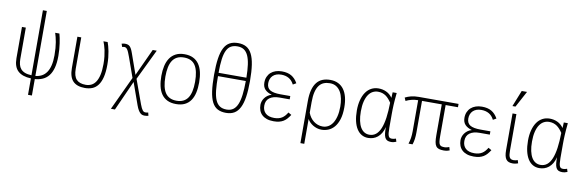

<svg xmlns="http://www.w3.org/2000/svg" viewBox="-60 -1313 6242 2057"><g transform="rotate(10 3061.0 -285.0)"><path d="M323.2 -727.1V-20Q360.4 -23.4 390.6 -39.1Q420.9 -54.7 442.4 -85.2Q463.9 -115.7 475.3 -161.9Q486.8 -208 486.8 -272Q486.8 -314.5 483.9 -349.6Q481 -384.8 476.1 -414.3Q471.2 -443.8 464.8 -468Q458.5 -492.2 452.1 -512.2H498Q503.9 -491.7 509.3 -465.6Q514.6 -439.5 519 -409.2Q523.4 -378.9 526.1 -344.7Q528.8 -310.5 528.8 -273.9Q528.8 -196.8 514.2 -143.3Q499.5 -89.8 472.4 -56.2Q445.3 -22.5 407.5 -5.9Q369.6 10.7 323.2 14.2V192.9H280.8V14.2Q187 10.7 138.9 -33.7Q90.8 -78.1 90.8 -171.9V-512.2H132.8V-170.9Q132.8 -137.7 139.9 -110.4Q147 -83 163.8 -63.5Q180.7 -43.9 209.2 -32.7Q237.8 -21.5 280.8 -20V-727.1Z M693.8 -512.2H735.8V-170.9Q735.8 -90.8 768.8 -55.4Q801.8 -20 870.1 -20Q904.3 -20 931.9 -33.7Q959.5 -47.4 979 -77.4Q998.5 -107.4 1009.3 -155.3Q1020 -203.1 1020 -272Q1020 -317.9 1015.6 -355.2Q1011.2 -392.6 1004.9 -422.1Q998.5 -451.7 991 -473.9Q983.4 -496.1 977.1 -512.2H1022.9Q1029.3 -495.1 1036.1 -470.7Q1043 -446.3 1048.8 -416Q1054.7 -385.7 1058.3 -349.9Q1062 -314 1062 -273.9Q1062 -191.4 1048.1 -136Q1034.2 -80.6 1008.5 -46.9Q982.9 -13.2 947 1Q911.1 15.1 867.2 15.1Q779.8 15.1 736.8 -30Q693.8 -75.2 693.8 -171.9Z M1352.1 -179.2 1276.4 -392.1Q1265.6 -421.9 1257.6 -440.9Q1249.5 -460 1241.7 -471.2Q1233.9 -482.4 1225.8 -486.8Q1217.8 -491.2 1207 -491.2Q1201.7 -491.2 1193.8 -489.5Q1186 -487.8 1185.1 -486.8L1173.3 -521Q1173.8 -521 1177.7 -522Q1181.6 -522.9 1186.8 -523.9Q1191.9 -524.9 1198 -525.9Q1204.1 -526.9 1209.5 -526.9Q1227.1 -526.9 1239.7 -522.9Q1252.4 -519 1262.5 -509.3Q1272.5 -499.5 1281 -483.2Q1289.6 -466.8 1298.3 -441.9L1377.4 -217.8L1513.2 -512.2H1557.1L1396 -178.2L1491.2 84Q1499.5 106 1506.6 120.6Q1513.7 135.3 1520.8 144Q1527.8 152.8 1535.4 156.5Q1543 160.2 1552.2 160.2Q1562 160.2 1569.1 158.9Q1576.2 157.7 1582 155.8L1590.3 189.9Q1583.5 192.4 1572.8 194.1Q1562 195.8 1548.3 195.8Q1536.1 195.8 1524.4 192.4Q1512.7 189 1501.5 178.7Q1490.2 168.5 1478.8 149.4Q1467.3 130.4 1456.1 99.1L1371.1 -139.2L1225.1 186H1181.2Z M2063.5 -254.9Q2063.5 -193.8 2052.5 -144.3Q2041.5 -94.7 2017.1 -59.1Q1992.7 -23.4 1953.6 -4.2Q1914.6 15.1 1858.4 15.1Q1802.7 15.1 1763.4 -4.2Q1724.1 -23.4 1699.5 -58.8Q1674.8 -94.2 1663.6 -144Q1652.3 -193.8 1652.3 -254.9Q1652.3 -313 1663.3 -362.8Q1674.3 -412.6 1698.7 -449Q1723.1 -485.4 1762.5 -506.1Q1801.8 -526.9 1858.4 -526.9Q1912.6 -526.9 1951.4 -508.1Q1990.2 -489.3 2015.1 -453.9Q2040 -418.5 2051.8 -368.2Q2063.5 -317.9 2063.5 -254.9ZM2019.5 -254.9Q2019.5 -374 1981.4 -432.6Q1943.4 -491.2 1858.4 -491.2Q1814.9 -491.2 1784.2 -475.8Q1753.4 -460.4 1733.9 -430.4Q1714.4 -400.4 1705.3 -356.4Q1696.3 -312.5 1696.3 -254.9Q1696.3 -136.7 1735.4 -78.9Q1774.4 -21 1858.4 -21Q1939.9 -21 1979.7 -78.1Q2019.5 -135.3 2019.5 -254.9Z M2553.2 -394Q2552.2 -476.1 2543.9 -535.4Q2535.6 -594.7 2517.8 -633.1Q2500 -671.4 2471.7 -689.7Q2443.4 -708 2402.3 -708Q2361.3 -708 2332.5 -692.6Q2303.7 -677.2 2285.4 -640.6Q2267.1 -604 2258.8 -543.7Q2250.5 -483.4 2250.5 -394ZM2402.3 -744.1Q2455.1 -744.1 2491.9 -723.6Q2528.8 -703.1 2552.2 -657.7Q2575.7 -612.3 2586.4 -540.3Q2597.2 -468.3 2597.2 -365.2Q2597.2 -264.6 2586.4 -192.6Q2575.7 -120.6 2552.2 -74.5Q2528.8 -28.3 2491.9 -6.6Q2455.1 15.1 2402.3 15.1Q2348.1 15.1 2310.5 -4.6Q2272.9 -24.4 2250 -69.3Q2227.1 -114.3 2216.8 -186.8Q2206.5 -259.3 2206.5 -365.2Q2206.5 -469.7 2217.3 -542Q2228 -614.3 2251.5 -659.2Q2274.9 -704.1 2312.3 -724.1Q2349.6 -744.1 2402.3 -744.1ZM2250.5 -357.9Q2250 -268.6 2256.8 -204.8Q2263.7 -141.1 2281 -100.3Q2298.3 -59.6 2327.9 -40.3Q2357.4 -21 2402.3 -21Q2444.8 -21 2473.4 -41.3Q2502 -61.5 2519.5 -103Q2537.1 -144.5 2544.9 -208Q2552.7 -271.5 2553.2 -357.9Z M3096.2 -85Q3080.1 -60.1 3063.5 -41.3Q3046.9 -22.5 3026.4 -10Q3005.9 2.4 2980.2 8.8Q2954.6 15.1 2920.4 15.1Q2877.9 15.1 2846.4 4.4Q2814.9 -6.3 2793.7 -25.9Q2772.5 -45.4 2762 -73Q2751.5 -100.6 2751.5 -133.8Q2751.5 -152.3 2757.6 -171.6Q2763.7 -190.9 2776.4 -208.5Q2789.1 -226.1 2807.9 -240Q2826.7 -253.9 2852.5 -261.2Q2804.2 -273.9 2777.8 -301.8Q2751.5 -329.6 2751.5 -377Q2751.5 -412.1 2763.7 -439.9Q2775.9 -467.8 2797.6 -487.1Q2819.3 -506.3 2849.6 -516.6Q2879.9 -526.9 2916.5 -526.9Q2980 -526.9 3021.2 -502.7Q3062.5 -478.5 3090.3 -428.2L3055.2 -408.2Q3034.7 -450.2 2999.5 -470.7Q2964.4 -491.2 2915.5 -491.2Q2886.7 -491.2 2864.3 -483.2Q2841.8 -475.1 2825.9 -460Q2810.1 -444.8 2801.8 -423.8Q2793.5 -402.8 2793.5 -377Q2793.5 -326.2 2829.3 -304.2Q2865.2 -282.2 2943.4 -282.2H3050.3V-246.1H2938.5Q2870.6 -246.1 2832 -217.5Q2793.5 -189 2793.5 -132.8Q2793.5 -81.1 2825.7 -51Q2857.9 -21 2920.4 -21Q2946.3 -21 2967 -26.4Q2987.8 -31.7 3004.6 -42.2Q3021.5 -52.7 3035.4 -68.6Q3049.3 -84.5 3061.5 -105Z M3244.6 195.8V-261.2Q3244.6 -333 3258.3 -383.5Q3272 -434.1 3297.9 -466.1Q3323.7 -498 3360.4 -512.5Q3397 -526.9 3443.4 -526.9Q3493.2 -526.9 3530.3 -508.5Q3567.4 -490.2 3592 -456.1Q3616.7 -421.9 3629.2 -373Q3641.6 -324.2 3641.6 -263.2Q3641.6 -185.5 3624.5 -132.3Q3607.4 -79.1 3579.1 -46.4Q3550.8 -13.7 3514.9 0.7Q3479 15.1 3441.4 15.1Q3415 15.1 3391.1 7.6Q3367.2 0 3346.9 -12.5Q3326.7 -24.9 3311 -41Q3295.4 -57.1 3286.6 -74.2V195.8ZM3286.6 -142.1Q3296.9 -114.7 3312.7 -92.5Q3328.6 -70.3 3349.4 -54.4Q3370.1 -38.6 3394.8 -29.8Q3419.4 -21 3446.8 -21Q3479.5 -21 3507.1 -36.1Q3534.7 -51.3 3554.7 -81.5Q3574.7 -111.8 3586.2 -157.2Q3597.7 -202.6 3597.7 -263.2Q3597.7 -306.6 3589.8 -347.7Q3582 -388.7 3564 -420.7Q3545.9 -452.6 3516.8 -471.9Q3487.8 -491.2 3445.3 -491.2Q3407.7 -491.2 3378.4 -479Q3349.1 -466.8 3328.6 -439.2Q3308.1 -411.6 3297.4 -367.4Q3286.6 -323.2 3286.6 -258.8Z M4254.4 2.9Q4241.7 8.3 4227.1 11.7Q4212.4 15.1 4198.2 15.1Q4172.4 15.1 4156.2 6.8Q4140.1 -1.5 4131.3 -19.5Q4122.6 -37.6 4119.4 -65.4Q4116.2 -93.3 4116.2 -132.8Q4106.9 -93.3 4089.8 -65.4Q4072.8 -37.6 4050.5 -19.5Q4028.3 -1.5 4002.2 6.8Q3976.1 15.1 3948.2 15.1Q3909.2 15.1 3877.9 -2.7Q3846.7 -20.5 3824.7 -54.9Q3802.7 -89.4 3791 -139.6Q3779.3 -189.9 3779.3 -254.9Q3779.3 -316.9 3792.5 -367.2Q3805.7 -417.5 3830.1 -453.1Q3854.5 -488.8 3889.9 -507.8Q3925.3 -526.9 3969.2 -526.9Q3991.2 -526.9 4012.2 -522.5Q4033.2 -518.1 4052.7 -509Q4072.3 -500 4089.4 -485.6Q4106.4 -471.2 4120.6 -451.2Q4121.6 -467.8 4122.1 -483.9Q4122.6 -500 4123.5 -512.2H4167.5Q4163.1 -470.7 4160.6 -438.7Q4158.2 -406.7 4156.7 -379.6Q4155.3 -352.5 4154.8 -328.9Q4154.3 -305.2 4154.3 -280.8V-132.8Q4154.3 -97.2 4156.7 -75.2Q4159.2 -53.2 4164.8 -41.3Q4170.4 -29.3 4179.7 -25.1Q4189 -21 4202.6 -21Q4212.9 -21 4223.4 -23.4Q4233.9 -25.9 4244.6 -29.8ZM3955.6 -21Q3996.6 -21 4026.4 -44.9Q4056.2 -68.8 4075.7 -116.2Q4095.2 -163.6 4105 -233.9Q4114.7 -304.2 4116.2 -397Q4102.1 -418.5 4086.9 -435.8Q4071.8 -453.1 4054.2 -465.6Q4036.6 -478 4015.6 -484.6Q3994.6 -491.2 3969.2 -491.2Q3938.5 -491.2 3911.9 -477.3Q3885.3 -463.4 3865.5 -434.1Q3845.7 -404.8 3834.5 -359.6Q3823.2 -314.5 3823.2 -252Q3823.2 -193.4 3832.8 -150.1Q3842.3 -106.9 3859.6 -78.1Q3877 -49.3 3901.4 -35.2Q3925.8 -21 3955.6 -21Z M4833 -4.9Q4823.2 -0.5 4806.4 3.2Q4789.6 6.8 4769 6.8Q4737.8 6.8 4717.5 0.2Q4697.3 -6.3 4685.3 -22.9Q4673.3 -39.6 4668.7 -68.1Q4664.1 -96.7 4664.1 -140.1V-476.1H4449.2V-137.2Q4449.2 -115.2 4448 -96.4Q4446.8 -77.6 4444.6 -61Q4442.4 -44.4 4438.7 -29.5Q4435.1 -14.6 4430.2 0H4386.2Q4391.1 -16.1 4395.3 -31.7Q4399.4 -47.4 4401.9 -64.2Q4404.3 -81.1 4405.8 -99.4Q4407.2 -117.7 4407.2 -139.2V-476.1Q4368.7 -476.1 4335 -467.3Q4301.3 -458.5 4274.9 -444.8L4260.3 -479Q4289.6 -494.1 4325.4 -503.2Q4361.3 -512.2 4408.2 -512.2H4840.3V-476.1H4706.1V-138.2Q4706.1 -102.5 4708.7 -81.1Q4711.4 -59.6 4719 -47.9Q4726.6 -36.1 4739.5 -32.5Q4752.4 -28.8 4772.9 -28.8Q4785.2 -28.8 4798.8 -32.5Q4812.5 -36.1 4823.2 -40Z M5272.9 -85Q5256.8 -60.1 5240.2 -41.3Q5223.6 -22.5 5203.1 -10Q5182.6 2.4 5157 8.8Q5131.3 15.1 5097.2 15.1Q5054.7 15.1 5023.2 4.4Q4991.7 -6.3 4970.5 -25.9Q4949.2 -45.4 4938.7 -73Q4928.2 -100.6 4928.2 -133.8Q4928.2 -152.3 4934.3 -171.6Q4940.4 -190.9 4953.1 -208.5Q4965.8 -226.1 4984.6 -240Q5003.4 -253.9 5029.3 -261.2Q4981 -273.9 4954.6 -301.8Q4928.2 -329.6 4928.2 -377Q4928.2 -412.1 4940.4 -439.9Q4952.6 -467.8 4974.4 -487.1Q4996.1 -506.3 5026.4 -516.6Q5056.6 -526.9 5093.3 -526.9Q5156.7 -526.9 5198 -502.7Q5239.3 -478.5 5267.1 -428.2L5231.9 -408.2Q5211.4 -450.2 5176.3 -470.7Q5141.1 -491.2 5092.3 -491.2Q5063.5 -491.2 5041 -483.2Q5018.6 -475.1 5002.7 -460Q4986.8 -444.8 4978.5 -423.8Q4970.2 -402.8 4970.2 -377Q4970.2 -326.2 5006.1 -304.2Q5042 -282.2 5120.1 -282.2H5227.1V-246.1H5115.2Q5047.4 -246.1 5008.8 -217.5Q4970.2 -189 4970.2 -132.8Q4970.2 -81.1 5002.4 -51Q5034.7 -21 5097.2 -21Q5123 -21 5143.8 -26.4Q5164.6 -31.7 5181.4 -42.2Q5198.2 -52.7 5212.2 -68.6Q5226.1 -84.5 5238.3 -105Z M5579.6 3.9Q5569.8 7.8 5554.9 11.5Q5540 15.1 5521.5 15.1Q5496.6 15.1 5479 8.5Q5461.4 2 5450 -13.2Q5438.5 -28.3 5433.1 -52.7Q5427.7 -77.1 5427.7 -112.8V-512.2H5469.7V-122.1Q5469.7 -96.2 5471.7 -77.1Q5473.6 -58.1 5479.5 -45.7Q5485.4 -33.2 5496.3 -27.1Q5507.3 -21 5525.4 -21Q5536.6 -21 5548.8 -23.4Q5561 -25.9 5569.3 -29.8ZM5445.8 -589.8H5412.6L5482.9 -766.1H5540.5Z M6116.2 2.9Q6103.5 8.3 6088.9 11.7Q6074.2 15.1 6060.1 15.1Q6034.2 15.1 6018.1 6.8Q6002 -1.5 5993.2 -19.5Q5984.4 -37.6 5981.2 -65.4Q5978 -93.3 5978 -132.8Q5968.8 -93.3 5951.7 -65.4Q5934.6 -37.6 5912.4 -19.5Q5890.1 -1.5 5864 6.8Q5837.9 15.1 5810.1 15.1Q5771 15.1 5739.7 -2.7Q5708.5 -20.5 5686.5 -54.9Q5664.6 -89.4 5652.8 -139.6Q5641.1 -189.9 5641.1 -254.9Q5641.1 -316.9 5654.3 -367.2Q5667.5 -417.5 5691.9 -453.1Q5716.3 -488.8 5751.7 -507.8Q5787.1 -526.9 5831.1 -526.9Q5853 -526.9 5874 -522.5Q5895 -518.1 5914.6 -509Q5934.1 -500 5951.2 -485.6Q5968.3 -471.2 5982.4 -451.2Q5983.4 -467.8 5983.9 -483.9Q5984.4 -500 5985.4 -512.2H6029.3Q6024.9 -470.7 6022.5 -438.7Q6020 -406.7 6018.6 -379.6Q6017.1 -352.5 6016.6 -328.9Q6016.1 -305.2 6016.1 -280.8V-132.8Q6016.1 -97.2 6018.6 -75.2Q6021 -53.2 6026.6 -41.3Q6032.2 -29.3 6041.5 -25.1Q6050.8 -21 6064.5 -21Q6074.7 -21 6085.2 -23.4Q6095.7 -25.9 6106.4 -29.8ZM5817.4 -21Q5858.4 -21 5888.2 -44.9Q5918 -68.8 5937.5 -116.2Q5957 -163.6 5966.8 -233.9Q5976.6 -304.2 5978 -397Q5963.9 -418.5 5948.7 -435.8Q5933.6 -453.1 5916 -465.6Q5898.4 -478 5877.4 -484.6Q5856.4 -491.2 5831.1 -491.2Q5800.3 -491.2 5773.7 -477.3Q5747.1 -463.4 5727.3 -434.1Q5707.5 -404.8 5696.3 -359.6Q5685.1 -314.5 5685.1 -252Q5685.1 -193.4 5694.6 -150.1Q5704.1 -106.9 5721.4 -78.1Q5738.8 -49.3 5763.2 -35.2Q5787.6 -21 5817.4 -21Z"/></g></svg>

Font: Clear Sans Thin
Style: Regular
Weight: 250
Foundry: Intel Corporation
Version: Version 1.00